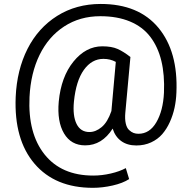

<svg xmlns="http://www.w3.org/2000/svg" viewBox="-20 -714 955 956"><path d="M442.4 221.2Q254.4 221.2 151.9 101.1Q49.3 -19 58.1 -231Q64 -365.7 116.9 -470.5Q169.9 -575.2 264.6 -634.8Q359.4 -694.3 481.4 -694.3Q670.4 -694.3 768.8 -575.7Q867.2 -457 858.4 -252.9Q856.9 -213.9 849.1 -177.5Q841.3 -141.1 825.7 -106.4Q810.1 -71.8 787.8 -46.1Q765.6 -20.5 732.4 -5.1Q699.2 10.3 658.7 10.3Q613.8 10.3 583.5 -11.7Q553.2 -33.7 541 -73.7Q487.8 9.8 404.3 9.8Q334 9.8 298.8 -49.6Q263.7 -108.9 272.5 -208Q284.2 -331.5 345.9 -407.5Q407.7 -483.4 489.3 -483.4Q536.1 -483.4 565.7 -470.2Q595.2 -457 629.4 -430.2L604 -152.8Q601.1 -121.1 606.2 -99.1Q611.3 -77.1 622.6 -66.7Q633.8 -56.2 645 -52Q656.2 -47.9 669.4 -47.9Q725.1 -47.9 758.5 -105.2Q792 -162.6 796.4 -252Q800.3 -341.3 783.4 -410.9Q766.6 -480.5 728.5 -530.5Q690.4 -580.6 627.4 -606.9Q564.5 -633.3 479.5 -633.3Q377.9 -633.3 299.8 -582.5Q221.7 -531.7 177.2 -440.9Q132.8 -350.1 127 -231Q118.2 -49.8 202.1 55.2Q286.1 160.2 444.3 160.2Q487.3 160.2 531.7 149.9Q576.2 139.6 606.4 123L623 177.7Q591.3 198.2 540.8 209.7Q490.2 221.2 442.4 221.2ZM348.1 -208Q341.3 -137.2 361.3 -96.9Q381.3 -56.6 425.3 -56.6Q456.5 -56.6 486.1 -81.1Q515.6 -105.5 534.7 -161.1L556.6 -405.8Q528.8 -420.9 495.1 -420.9Q437 -420.9 397.7 -366.2Q358.4 -311.5 348.1 -208Z"/></svg>

Font: Bert Sans Medium
Style: Regular
Weight: 500
Designer: Christian Robertson, Adam Twardoch, & Cristiano Sobral
Foundry: Google
Version: Version 12.135;January 10, 2020;FontCreator 12.0.0.2547 64-b